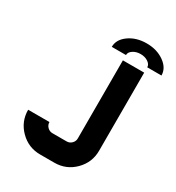

<svg xmlns="http://www.w3.org/2000/svg" viewBox="-208 -1017 1050 1144"><g transform="rotate(30 317.5 -445.5)"><path d="M537.1 -769Q537.1 -789.1 515.6 -803.5Q494.1 -817.9 463.9 -817.9Q434.1 -817.9 412.4 -803.5Q390.6 -789.1 390.6 -769H293Q293 -819.8 343 -855.5Q393.1 -891.1 463.9 -891.1Q534.7 -891.1 584.7 -855.5Q634.8 -819.8 634.8 -769ZM390.6 -195.3V-732.4H537.1V-195.3Q537.1 -114.3 480 -57.1Q422.9 0 341.8 0H244.1Q163.1 0 106 -57.1Q48.8 -114.3 48.8 -195.3H195.3Q195.3 -175.3 209.7 -160.9Q224.1 -146.5 244.1 -146.5H341.8Q361.8 -146.5 376.2 -160.9Q390.6 -175.3 390.6 -195.3Z"/></g></svg>

Font: Audex
Style: Regular
Weight: 400
Designer: GGBotNet
Foundry: GGBotNet
Version: 1.00